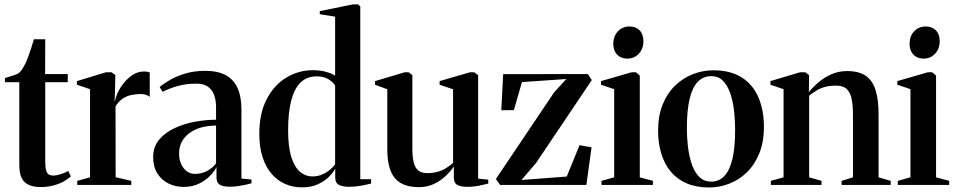

<svg xmlns="http://www.w3.org/2000/svg" viewBox="-20 -838 4328 870"><path d="M164 9.5Q116.5 9.5 92 -12.5Q67.5 -34.5 67.5 -91V-465.5H2.5V-484.5Q10 -487 20.8 -490Q31.5 -493 42.5 -496.8Q53.5 -500.5 59.5 -503.5Q68 -508 74.2 -515.8Q80.5 -523.5 85.8 -533Q91 -542.5 96 -552Q101 -562.5 107.8 -580.8Q114.5 -599 121.5 -620.5Q128.5 -642 133.5 -660H185L184.5 -502.5H287V-465.5H185V-107.5Q185 -80 189 -66Q193 -52 201.2 -47.2Q209.5 -42.5 221.5 -42.5Q236 -42.5 256.2 -49Q276.5 -55.5 289.5 -63.5L301 -38.5Q288 -26.5 268 -15.5Q248 -4.5 222 2.5Q196 9.5 164 9.5Z M330 0V-18.5L388 -34.5V-434L328.5 -454V-470.5L460 -510.5H485.5L502.5 -498L502 -464.5L499.5 -377.5L502 -383Q504.5 -399.5 515.2 -421.5Q526 -443.5 543.5 -464.8Q561 -486 583.5 -500Q606 -514 632 -514Q642 -514 648.2 -512.8Q654.5 -511.5 658.5 -509.5V-399.5Q653.5 -403.5 643.2 -407.8Q633 -412 619 -412Q596 -412 574.8 -407.5Q553.5 -403 535.5 -390.8Q517.5 -378.5 503.5 -356L504 -35L575 -18.5V0Z M812 9Q775 9 743.5 -6.5Q712 -22 693 -52.2Q674 -82.5 674 -126Q674 -172.5 701 -205Q728 -237.5 771.2 -257.5Q814.5 -277.5 864.2 -286.5Q914 -295.5 959 -295.5V-351.5Q959 -382.5 950.5 -406.8Q942 -431 922.5 -445Q903 -459 869.5 -459Q821.5 -459 782.5 -447.5Q743.5 -436 716.5 -422L703.5 -443.5Q722 -459.5 751.5 -476.5Q781 -493.5 821 -505.2Q861 -517 910.5 -517Q965.5 -517 1001.8 -498Q1038 -479 1056 -440Q1074 -401 1074 -341.5V-29L1119.5 -24.5V-7.5Q1109 -4.5 1093.5 -1Q1078 2.5 1059.8 5.2Q1041.5 8 1021 8Q993 8 977 -0.5Q961 -9 961 -34.5V-81Q952.5 -63 932.2 -41.8Q912 -20.5 881.8 -5.8Q851.5 9 812 9ZM863 -50Q892 -50 916.2 -62.2Q940.5 -74.5 959 -97V-269Q910 -269 872.2 -253.8Q834.5 -238.5 813 -210Q791.5 -181.5 791.5 -142Q791.5 -115 801.2 -94Q811 -73 827.2 -61.5Q843.5 -50 863 -50Z M1349 11Q1307.5 11 1272 -4.5Q1236.5 -20 1210.2 -50.8Q1184 -81.5 1169.5 -126.8Q1155 -172 1155 -231.5Q1155 -325 1188.8 -389.2Q1222.5 -453.5 1278 -486.8Q1333.5 -520 1398 -520Q1432 -520 1459 -512Q1486 -504 1498.5 -495V-762.5L1429 -773.5V-787.5L1578 -818H1603.5L1612.5 -808.5V-26H1661.5V-6.5Q1646 -2 1617.5 3.2Q1589 8.5 1562 8.5Q1534 8.5 1516.5 0Q1499 -8.5 1499 -33.5V-74.5Q1491.5 -58 1471.5 -37.8Q1451.5 -17.5 1420.8 -3.2Q1390 11 1349 11ZM1395 -38.5Q1420 -38.5 1440.2 -47.5Q1460.5 -56.5 1475.5 -69.2Q1490.5 -82 1498.5 -93V-450.5Q1488.5 -466.5 1467.8 -479.2Q1447 -492 1415 -492Q1370.5 -492 1342 -464.2Q1313.5 -436.5 1299.5 -382Q1285.5 -327.5 1285.5 -247.5Q1285.5 -172 1300.2 -126Q1315 -80 1339.8 -59.2Q1364.5 -38.5 1395 -38.5Z M2095.5 8.5Q2068.5 8.5 2052.5 0Q2036.5 -8.5 2036.5 -34V-83.5Q2020.5 -60.5 1997.5 -39Q1974.5 -17.5 1944.8 -3.8Q1915 10 1879 10Q1803 10 1769 -31Q1735 -72 1735 -162V-433.5L1679.5 -454V-470.5L1814 -510.5H1831.5L1848.5 -497.5V-164Q1848.5 -129 1854 -104.2Q1859.5 -79.5 1874.2 -66.5Q1889 -53.5 1916 -53.5Q1943 -53.5 1964.5 -60Q1986 -66.5 2003 -77.2Q2020 -88 2033 -100V-433.5L1972 -454V-470.5L2109.5 -510.5H2128.5L2146.5 -497.5V-28.5L2192.5 -24V-6Q2175.5 -2 2151.5 3.2Q2127.5 8.5 2095.5 8.5Z M2546 -480 2345 -466 2308.5 -339 2251.5 -338.5 2260 -502 2643.5 -502.5 2661.5 -475 2409 -99.5 2343 -22.5 2548 -38 2606 -180 2660.5 -170.5 2637 0H2246L2227 -27L2490.5 -419Z M2705.5 0V-18.5L2763 -34.5V-434L2703.5 -454V-470.5L2841.5 -510.5H2861.5L2879 -495.5V-34.5L2938.5 -18.5V0ZM2822 -572.5Q2793.5 -572.5 2776.2 -590.5Q2759 -608.5 2759 -639.5Q2759 -674 2779.8 -696Q2800.5 -718 2831.5 -718H2832.5Q2861 -718 2878.2 -700.5Q2895.5 -683 2895.5 -651Q2895.5 -617 2874.8 -594.8Q2854 -572.5 2823 -572.5Z M2962 -245.5Q2962 -314 2983 -365.2Q3004 -416.5 3039.8 -450.8Q3075.5 -485 3120.2 -502.2Q3165 -519.5 3212 -519.5Q3290.5 -519.5 3341.5 -486.8Q3392.5 -454 3417 -396Q3441.5 -338 3441.5 -263Q3441.5 -194.5 3420.5 -143Q3399.5 -91.5 3364.2 -57.2Q3329 -23 3284.5 -5.8Q3240 11.5 3193 11.5Q3135 11.5 3091.5 -7.2Q3048 -26 3019.5 -60.2Q2991 -94.5 2976.5 -141.8Q2962 -189 2962 -245.5ZM3202.5 -15Q3238 -15 3262.2 -40.5Q3286.5 -66 3298.8 -118Q3311 -170 3311 -248.5Q3311 -297 3305.5 -341Q3300 -385 3287.5 -419.2Q3275 -453.5 3254.5 -473.2Q3234 -493 3203.5 -493Q3167 -493 3142.2 -467.8Q3117.5 -442.5 3105 -390.8Q3092.5 -339 3092.5 -259Q3092.5 -210.5 3098.2 -166.5Q3104 -122.5 3116.8 -88.2Q3129.5 -54 3150.5 -34.5Q3171.5 -15 3202.5 -15Z M3530.5 -34.5V-434L3471 -454V-470.5L3605 -510.5H3629L3646 -497.5V-458.5L3645 -420Q3663 -443 3688.8 -465Q3714.5 -487 3747.2 -501.5Q3780 -516 3818.5 -516Q3873 -516 3904 -493.8Q3935 -471.5 3948 -428Q3961 -384.5 3961 -321.5V-34.5L4016 -18.5V0H3793.5V-18.5L3845 -34.5V-319.5Q3845 -359.5 3839.2 -388.8Q3833.5 -418 3817.2 -434Q3801 -450 3769.5 -450Q3741 -450 3719.8 -444.5Q3698.5 -439 3681.2 -428.5Q3664 -418 3646.5 -404.5V-34.5L3702.5 -18.5V0H3473V-18.5Z M4048 0V-18.5L4105.5 -34.5V-434L4046 -454V-470.5L4184 -510.5H4204L4221.5 -495.5V-34.5L4281 -18.5V0ZM4164.5 -572.5Q4136 -572.5 4118.8 -590.5Q4101.5 -608.5 4101.5 -639.5Q4101.5 -674 4122.2 -696Q4143 -718 4174 -718H4175Q4203.5 -718 4220.8 -700.5Q4238 -683 4238 -651Q4238 -617 4217.2 -594.8Q4196.5 -572.5 4165.5 -572.5Z"/></svg>

Font: Merriweather 144pt SemiBold
Style: Regular
Weight: 600
Version: Version 2.100